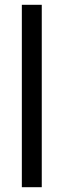

<svg xmlns="http://www.w3.org/2000/svg" viewBox="-20 -780 264 800"><path d="M154 0H71V-760H154Z"/></svg>

Font: Noto Sans Gurmukhi Condensed
Style: Regular
Weight: 400
Width: 3
Designer: Jelle Bosma - Monotype Design Team
Foundry: Monotype Imaging Inc.
Version: Version 2.004; ttfautohint (v1.8.4.7-5d5b)